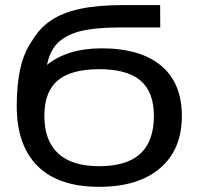

<svg xmlns="http://www.w3.org/2000/svg" viewBox="-20 -720 776 750"><path d="M690.4 -267.1Q690.4 -135.7 605.2 -63Q520 9.8 367.2 9.8Q208.5 9.8 127 -71.3Q45.4 -152.3 45.4 -305.7Q45.4 -392.1 60.1 -455.1Q74.7 -518.1 105.5 -561Q133.8 -609.4 178.7 -639.9Q223.6 -670.4 292.5 -685.3Q361.3 -700.2 461.4 -700.2H605.5L606 -612.8H453.1Q352.5 -612.8 295.4 -598.6Q238.8 -584.5 206.8 -553.5Q174.8 -522.5 163.6 -466.3Q243.7 -531.2 376.5 -531.2Q528.3 -531.2 609.4 -463.4Q690.4 -395.5 690.4 -267.1ZM581.1 -267.1Q581.1 -360.8 528.8 -405.3Q476.6 -449.7 368.2 -449.7Q257.8 -449.7 205.6 -405.8Q153.3 -361.8 153.3 -267.1Q153.3 -170.4 207.3 -120.6Q261.2 -70.8 367.2 -70.8Q475.1 -70.8 528.1 -119.6Q581.1 -168.5 581.1 -267.1Z"/></svg>

Font: Arimo Medium
Style: Regular
Weight: 500
Designer: Steve Matteson
Foundry: Monotype Imaging Inc.
Version: Version 1.33